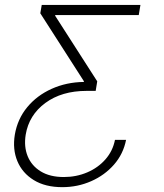

<svg xmlns="http://www.w3.org/2000/svg" viewBox="-20 -566 663 777"><path d="M231.9 191.4Q163.1 191.4 116.7 162.8Q70.3 134.3 50.3 86.2Q30.3 38.1 40 -21Q50.8 -84.5 90.1 -132.1Q129.4 -179.7 189 -206.5Q248.5 -233.4 319.3 -234.4L319.8 -236.8L143.1 -512.2L148.9 -545.9H548.3L541.5 -504.9H203.6L203.1 -502.4L373.5 -236.8L367.2 -198.2H330.1Q230 -198.2 163.6 -149.4Q97.2 -100.6 84 -21Q76.2 27.3 92 66.2Q107.9 105 145 127.7Q182.1 150.4 238.3 150.4Q289.1 150.4 333 131.6Q377 112.8 406.7 78.9Q436.5 44.9 445.3 0H490.2Q479 57.1 441.4 100.1Q403.8 143.1 349.1 167.2Q294.4 191.4 231.9 191.4Z"/></svg>

Font: Inter Extra Light
Style: Italic
Weight: 200
Italic angle: -9.39999°
Designer: Rasmus Andersson
Foundry: rsms
Version: Version 4.000;git-3c8e0fc